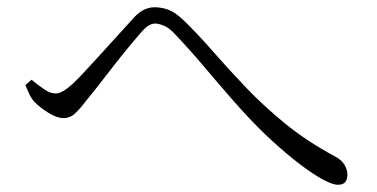

<svg xmlns="http://www.w3.org/2000/svg" viewBox="-20 -609 1040 530"><path d="M913 -99Q896 -99 864 -117.5Q832 -136 792 -168Q752 -200 709 -241Q666 -283 624.5 -330.5Q583 -378 542 -426.5Q501 -475 459 -519Q445 -533 431.5 -538.5Q418 -544 408 -544Q399 -544 389.5 -538Q380 -532 368 -518Q355 -503 335.5 -479.5Q316 -456 295.5 -429.5Q275 -403 255.5 -378Q236 -353 221 -335Q203 -311 188.5 -297Q174 -283 155 -283Q137 -283 113 -298Q89 -313 74 -329Q66 -338 60.5 -350Q55 -362 50 -374L67 -389Q85 -374 102 -362.5Q119 -351 133 -351Q143 -351 155 -358Q167 -365 180 -377Q197 -393 218.5 -416.5Q240 -440 263.5 -465.5Q287 -491 308 -514.5Q329 -538 344 -554Q358 -571 373.5 -580Q389 -589 407 -589Q426 -589 445 -582Q464 -575 487 -553Q526 -515 567.5 -467.5Q609 -420 658 -368.5Q707 -317 767 -268Q827 -219 905 -177Q921 -169 930 -155.5Q939 -142 939 -126Q939 -114 933 -106.5Q927 -99 913 -99Z"/></svg>

Font: Noto Serif SC ExtraLight Light
Style: Regular
Weight: 300
Version: Version 2.002-H1;hotconv 1.1.0;makeotfexe 2.6.0